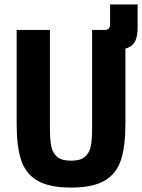

<svg xmlns="http://www.w3.org/2000/svg" viewBox="-20 -833 640 865"><path d="M205 -698V-256Q205 -204 211 -174Q217 -144 237.5 -126.5Q258 -109 300 -109Q342 -109 362.5 -126.5Q383 -144 389 -174Q395 -204 395 -256V-698H451Q463 -698 469.5 -704.5Q476 -711 476 -723V-813H600V-710Q600 -672 590 -649.5Q580 -627 554 -617L545 -614V-276Q545 -174 525 -112.5Q505 -51 452 -19.5Q399 12 300 12Q201 12 148 -19.5Q95 -51 75 -112.5Q55 -174 55 -276V-698Z"/></svg>

Font: iA Writer Quattro V
Style: Regular
Weight: 400
Designer: Mike Abbink, Paul van der Laan, Pieter van Rosmalen, Oliver Reichenstein
Foundry: Information Architects Inc.
Version: Version 2.000